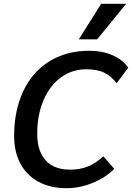

<svg xmlns="http://www.w3.org/2000/svg" viewBox="-20 -976 692 1006"><path d="M54 -263Q54 -396 101.5 -497.5Q149 -599 238.5 -654.5Q328 -710 448 -710Q516 -710 570 -686.5Q624 -663 652 -621L591 -540Q563 -577 526.5 -595Q490 -613 431 -613Q358 -613 299.5 -570.5Q241 -528 208 -451Q175 -374 175 -275Q175 -185 219 -136Q263 -87 348 -87Q399 -87 441 -104Q483 -121 521 -157L579 -91Q531 -44 464 -17Q397 10 329 10Q243 10 181 -24Q119 -58 86.5 -119.5Q54 -181 54 -263ZM510 -956H641L489 -770H393Z"/></svg>

Font: Niramit SemiBold
Style: Italic
Weight: 600
Italic angle: -10°
Designer: Katatrad Aksorn Co.,Ltd.
Foundry: Cadson Demak Co.,Ltd.
Version: Version 1.001; ttfautohint (v1.6)